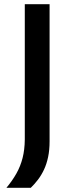

<svg xmlns="http://www.w3.org/2000/svg" viewBox="-20 -733 342 910"><path d="M10.5 157Q38.5 123.5 57.8 89.2Q77 55 87 16Q97 -23 97.5 -72V-289.5V-474.5Q97.5 -542.5 97.5 -598Q97.5 -653.5 97.5 -713H215Q215 -653.5 215 -598Q215 -542.5 215 -474.5V-308Q215 -243.5 215 -182.2Q215 -121 215 -63Q215 -22 208 11.2Q201 44.5 188.5 71Q176 97.5 160 118.5Q144 139.5 126 157Z"/></svg>

Font: Commissioner Thin Medium
Style: Regular
Weight: 500
Version: Version 1.000